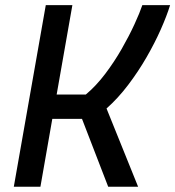

<svg xmlns="http://www.w3.org/2000/svg" viewBox="-20 -713 669 733"><path d="M32.7 0 154.8 -693.4H256.3L196.3 -352.1H307.6Q346.7 -384.8 381.6 -430.9Q416.5 -477.1 444.8 -526.6Q473.1 -576.2 493.4 -620.4Q513.7 -664.6 523.4 -693.4H629.4Q616.7 -652.3 593.8 -600.6Q570.8 -548.8 539.3 -494.1Q507.8 -439.5 469.2 -388.7Q430.7 -337.9 386.7 -298.8L507.3 0H393.1L293 -259.3H179.7L134.3 0Z"/></svg>

Font: Cascadia Mono
Style: Italic
Weight: 400
Italic angle: -10°
Monospace: yes
Designer: Aaron Bell
Foundry: Saja Typeworks
Version: Version 2404.023; ttfautohint (v1.8.4)